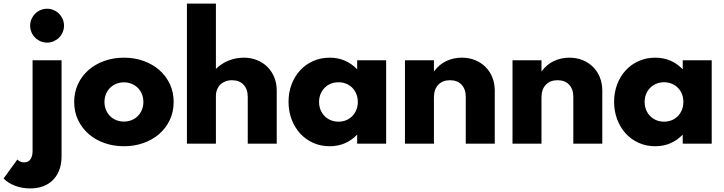

<svg xmlns="http://www.w3.org/2000/svg" viewBox="-101 -802 4045 1072"><path d="M161.8 -564.1Q142.3 -564.1 125 -571.6Q107.7 -579.1 95 -591.8Q82.3 -604.5 74.8 -621.8Q67.3 -639.1 67.3 -658.6Q67.3 -678.2 74.8 -695.5Q82.3 -712.7 95 -725.5Q107.7 -738.2 125 -745.7Q142.3 -753.2 161.8 -753.2Q181.4 -753.2 198.6 -745.7Q215.9 -738.2 228.6 -725.5Q241.4 -712.7 248.9 -695.5Q256.4 -678.2 256.4 -658.6Q256.4 -639.1 248.9 -621.8Q241.4 -604.5 228.6 -591.8Q215.9 -579.1 198.6 -571.6Q181.4 -564.1 161.8 -564.1ZM67.7 250Q21.8 250 -17.3 235Q-56.4 220 -80.9 194.5L-4.1 88.6Q5 97.7 14.5 101.1Q24.1 104.5 33.2 104.5Q58.6 104.5 69.8 86.4Q80.9 68.2 80.9 41.4V-465.5H242.7V71.4Q242.7 112.3 230.7 145.2Q218.6 178.2 196.1 201.6Q173.6 225 141.1 237.5Q108.6 250 67.7 250Z M590.9 14.5Q532.3 14.5 481.4 -3.6Q430.5 -21.8 393.2 -54.5Q355.9 -87.3 334.5 -132.7Q313.2 -178.2 313.2 -232.7Q313.2 -287.3 334.5 -332.7Q355.9 -378.2 393.2 -410.9Q430.5 -443.6 481.4 -461.8Q532.3 -480 590.9 -480Q649.5 -480 700.5 -461.8Q751.4 -443.6 788.6 -410.9Q825.9 -378.2 847.3 -332.7Q868.6 -287.3 868.6 -232.7Q868.6 -178.2 847.3 -132.7Q825.9 -87.3 788.6 -54.5Q751.4 -21.8 700.5 -3.6Q649.5 14.5 590.9 14.5ZM590.9 -123.2Q613.6 -123.2 633.4 -131.1Q653.2 -139.1 668 -153.6Q682.7 -168.2 691.1 -188.4Q699.5 -208.6 699.5 -232.7Q699.5 -256.8 691.1 -277Q682.7 -297.3 668 -311.8Q653.2 -326.4 633.4 -334.3Q613.6 -342.3 590.9 -342.3Q568.2 -342.3 548.4 -334.3Q528.6 -326.4 513.9 -311.8Q499.1 -297.3 490.7 -277Q482.3 -256.8 482.3 -232.7Q482.3 -208.6 490.7 -188.4Q499.1 -168.2 513.9 -153.6Q528.6 -139.1 548.4 -131.1Q568.2 -123.2 590.9 -123.2Z M942.7 0V-781.8H1104.5V-417.3Q1133.6 -446.4 1174.1 -463.2Q1214.5 -480 1260.5 -480Q1300.5 -480 1334.1 -466.4Q1367.7 -452.7 1392.3 -428.2Q1416.8 -403.6 1430.5 -370Q1444.1 -336.4 1444.1 -295.9V0H1282.3V-260.9Q1282.3 -304.5 1258.6 -329.3Q1235 -354.1 1194.1 -354.1Q1173.6 -354.1 1157 -347.5Q1140.5 -340.9 1128.9 -329.3Q1117.3 -317.7 1110.9 -301.8Q1104.5 -285.9 1104.5 -266.8V0Z M1510 -233.6Q1510 -285.9 1527 -330.9Q1544.1 -375.9 1574.5 -409.1Q1605 -442.3 1647.3 -461.1Q1689.5 -480 1740 -480Q1830.5 -480 1893.2 -415V-465.5H2055V0H1893.2V-50.5Q1830.5 14.5 1740 14.5Q1689.5 14.5 1647.3 -4.5Q1605 -23.6 1574.5 -57Q1544.1 -90.5 1527 -135.9Q1510 -181.4 1510 -233.6ZM1680.5 -232.7Q1680.5 -209.1 1688.6 -188.9Q1696.8 -168.6 1711.4 -153.9Q1725.9 -139.1 1745.7 -130.9Q1765.5 -122.7 1789.1 -122.7Q1812.3 -122.7 1832 -130.9Q1851.8 -139.1 1866.1 -153.9Q1880.5 -168.6 1888.6 -188.9Q1896.8 -209.1 1896.8 -232.7Q1896.8 -256.8 1888.6 -277Q1880.5 -297.3 1866.1 -311.8Q1851.8 -326.4 1832 -334.5Q1812.3 -342.7 1789.1 -342.7Q1765.5 -342.7 1745.7 -334.5Q1725.9 -326.4 1711.4 -311.6Q1696.8 -296.8 1688.6 -276.8Q1680.5 -256.8 1680.5 -232.7Z M2160 0V-465.5H2321.8V-402.7Q2350.9 -442.7 2391.4 -461.4Q2431.8 -480 2477.7 -480Q2517.7 -480 2551.4 -466.4Q2585 -452.7 2609.5 -428.4Q2634.1 -404.1 2647.7 -370.2Q2661.4 -336.4 2661.4 -295.9V0H2499.5V-261.4Q2499.5 -304.5 2475.9 -329.3Q2452.3 -354.1 2411.4 -354.1Q2370 -354.1 2345.9 -328.6Q2321.8 -303.2 2321.8 -258.2V0Z M2760.5 0V-465.5H2922.3V-402.7Q2951.4 -442.7 2991.8 -461.4Q3032.3 -480 3078.2 -480Q3118.2 -480 3151.8 -466.4Q3185.5 -452.7 3210 -428.4Q3234.5 -404.1 3248.2 -370.2Q3261.8 -336.4 3261.8 -295.9V0H3100V-261.4Q3100 -304.5 3076.4 -329.3Q3052.7 -354.1 3011.8 -354.1Q2970.5 -354.1 2946.4 -328.6Q2922.3 -303.2 2922.3 -258.2V0Z M3327.7 -233.6Q3327.7 -285.9 3344.8 -330.9Q3361.8 -375.9 3392.3 -409.1Q3422.7 -442.3 3465 -461.1Q3507.3 -480 3557.7 -480Q3648.2 -480 3710.9 -415V-465.5H3872.7V0H3710.9V-50.5Q3648.2 14.5 3557.7 14.5Q3507.3 14.5 3465 -4.5Q3422.7 -23.6 3392.3 -57Q3361.8 -90.5 3344.8 -135.9Q3327.7 -181.4 3327.7 -233.6ZM3498.2 -232.7Q3498.2 -209.1 3506.4 -188.9Q3514.5 -168.6 3529.1 -153.9Q3543.6 -139.1 3563.4 -130.9Q3583.2 -122.7 3606.8 -122.7Q3630 -122.7 3649.8 -130.9Q3669.5 -139.1 3683.9 -153.9Q3698.2 -168.6 3706.4 -188.9Q3714.5 -209.1 3714.5 -232.7Q3714.5 -256.8 3706.4 -277Q3698.2 -297.3 3683.9 -311.8Q3669.5 -326.4 3649.8 -334.5Q3630 -342.7 3606.8 -342.7Q3583.2 -342.7 3563.4 -334.5Q3543.6 -326.4 3529.1 -311.6Q3514.5 -296.8 3506.4 -276.8Q3498.2 -256.8 3498.2 -232.7Z"/></svg>

Font: Spartan ExtBd
Style: Regular
Weight: 800
Designer: Matt Bailey, Mirko Velimirovic
Foundry: Matt Bailey
Version: Version 1.005